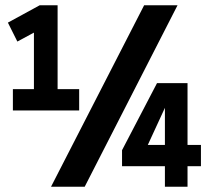

<svg xmlns="http://www.w3.org/2000/svg" viewBox="-20 -710 794 730"><path d="M10 -624 131 -690H199V-371H281V-290H29V-371H109V-586L46 -552ZM174 0 528 -690H655L302 0ZM444 -139 577 -394H693V-159H744V-78H693V0H607V-78H444ZM542 -159H607V-300Z"/></svg>

Font: Radio Canada Condensed SemiBold
Style: Regular
Weight: 600
Width: 3
Designer: Charles Daoud, Etienne Aubert Bonn, Alexandre Saumier Demers, Jacques Le Bailly
Foundry: Radio-Canada
Version: Version 2.104; ttfautohint (v1.8.4.7-5d5b);gftools[0.9.28.de